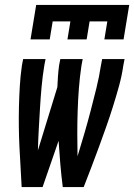

<svg xmlns="http://www.w3.org/2000/svg" viewBox="-20 -760 545 780"><path d="M320 0H235Q229 -47 225 -94Q221 -141 218 -188L153 0H68Q66 -41 63.5 -81.5Q61 -122 59 -163Q57 -204 56.5 -245Q56 -286 57 -327.5Q58 -369 60.5 -410.5Q63 -452 69 -494L74 -520H165L160 -494Q153 -451 149 -407.5Q145 -364 142.5 -321Q140 -278 137.5 -235Q135 -192 134 -149L213 -406Q214 -428 215.5 -450Q217 -472 220 -494L225 -520H316L311 -494Q304 -447 300.5 -401Q297 -355 295.5 -309Q294 -263 294 -217Q294 -171 295 -125Q309 -171 322.5 -217Q336 -263 348 -309Q360 -355 371.5 -401.5Q383 -448 390 -494L395 -520H486L481 -494Q475 -452 463.5 -410.5Q452 -369 439 -327.5Q426 -286 411.5 -245Q397 -204 382 -163Q367 -122 351.5 -81.5Q336 -41 320 0ZM104 -600 127 -740H505L482 -600H404L416 -673H344L332 -600H254L266 -673H194L182 -600Z"/></svg>

Font: Iosevka Term Curly Semibold
Style: Italic
Weight: 600
Italic angle: -9°
Designer: Belleve Invis
Foundry: Belleve Invis
Version: Version 32.3.0